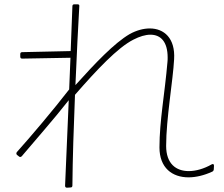

<svg xmlns="http://www.w3.org/2000/svg" viewBox="-20 -826 1040 891"><path d="M83 -554 307 -558C305 -511 303 -461 301 -411C230 -319 121 -190 58 -120C55 -115 55 -111 59 -107L68 -100C72 -96 77 -97 81 -101C139 -170 231 -274 299 -361C292 -207 286 -57 282 36C282 42 285 45 291 45L307 44C313 44 316 41 316 35C317 -86 322 -239 328 -386C429 -502 526 -605 599 -642C628 -657 655 -665 678 -665C727 -665 758 -631 758 -559C758 -552 758 -545 757 -537C745 -394 720 -265 720 -142C720 -47 779 -3 855 -3C889 -3 927 -12 964 -29C969 -31 971 -34 972 -39L973 -57C973 -64 969 -67 962 -63C927 -43 889 -32 856 -32C797 -32 751 -66 751 -149C751 -275 783 -454 788 -551C794 -649 741 -694 675 -694C645 -694 613 -685 582 -668C510 -626 422 -533 330 -431C336 -575 343 -708 348 -797C349 -803 346 -806 340 -806H325C319 -806 316 -803 316 -797C314 -742 311 -669 308 -589L83 -584C77 -584 74 -581 74 -575V-563C74 -557 77 -554 83 -554Z"/></svg>

Font: LINE Seed JP_OTF Thin
Style: Regular
Weight: 250
Designer: LY Corporation & Fontrix & Fontworks
Version: Version 1.007